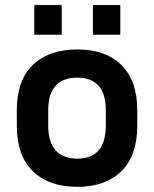

<svg xmlns="http://www.w3.org/2000/svg" viewBox="-20 -723 602 752"><path d="M45.9 -230.5V-292Q45.9 -408.2 108.9 -468.8Q171.9 -529.3 283.2 -529.3Q393.6 -529.3 455.6 -468.3Q517.6 -407.2 517.6 -292V-230.5Q517.6 -113.3 455.1 -52.2Q392.6 8.8 283.2 8.8Q171.9 8.8 108.9 -52.2Q45.9 -113.3 45.9 -230.5ZM394.5 -231.4V-290Q394.5 -356.4 365.7 -387.7Q336.9 -418.9 283.2 -418.9Q168.9 -418.9 168.9 -290V-231.4Q168.9 -102.5 283.2 -101.6Q394.5 -102.5 394.5 -231.4ZM114.3 -703.1H221.7V-586.9H114.3ZM343.8 -703.1H451.2V-586.9H343.8Z"/></svg>

Font: Dinish Expanded
Style: Bold
Weight: 700
Width: 7
Designer: Charles Nix
Foundry: Playbeing
Version: Version 2.005; ttfautohint (v1.8.3)